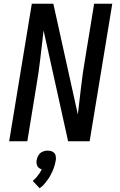

<svg xmlns="http://www.w3.org/2000/svg" viewBox="-20 -755 640 1026"><path d="M29 0 150 -735H265L396 -143Q405 -218 413.5 -292.5Q422 -367 435 -441L483 -735H580L459 0H344L213 -592Q204 -517 195.5 -442.5Q187 -368 174 -294L126 0ZM192 251 155 212Q159 208 162.5 204.5Q166 201 170.5 197Q175 193 178 188.5Q181 184 184.5 179.5Q188 175 192 169.5Q196 164 197 161L198 159L203 150Q199 149 196.5 147.5Q194 146 190.5 144Q187 142 184.5 139.5Q182 137 180.5 134Q179 131 178 128Q177 125 176 121.5Q175 118 175 113Q175 108 175 106L176 101Q177 97 178 92Q179 87 181.5 82.5Q184 78 186.5 73.5Q189 69 192.5 65.5Q196 62 200 59.5Q204 57 209 55Q214 53 220 51.5Q226 50 228 50H235Q239 50 244 50.5Q249 51 253.5 52.5Q258 54 261.5 56Q265 58 268.5 61Q272 64 274 67.5Q276 71 277 75.5Q278 80 278.5 86Q279 92 279 94L278 101Q277 109 275 116.5Q273 124 271 131.5Q269 139 266 146.5Q263 154 260 161Q257 168 253 175.5Q249 183 245 190Q241 197 236.5 203Q232 209 227 216Q222 223 214.5 231Q207 239 205 241L200 244Z"/></svg>

Font: Iosevka Aile Medium Oblique
Style: Regular
Weight: 500
Italic angle: -9°
Designer: Belleve Invis
Foundry: Belleve Invis
Version: Version 31.1.0; ttfautohint (v1.8.4)